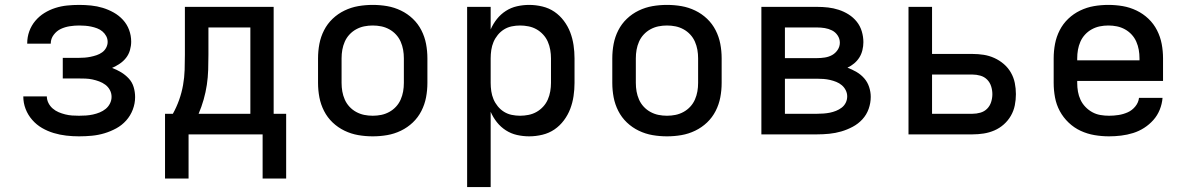

<svg xmlns="http://www.w3.org/2000/svg" viewBox="-20 -548 4840 783"><path d="M302 8Q276 8 250 5Q224 2 199 -5.5Q174 -13 151.5 -26Q129 -39 111.5 -59Q94 -79 84.5 -103.5Q75 -128 75 -155H171Q171 -141 177.5 -128Q184 -115 195 -105.5Q206 -96 219 -90.5Q232 -85 246 -81.5Q260 -78 274 -77Q288 -76 302 -76Q317 -76 331 -77Q345 -78 359 -81Q373 -84 386.5 -89.5Q400 -95 411 -104Q422 -113 428.5 -126Q435 -139 435 -153Q435 -168 428 -181Q421 -194 409.5 -202.5Q398 -211 384.5 -216Q371 -221 357 -224Q343 -227 328.5 -227.5Q314 -228 300 -228H236V-312H300Q313 -312 325.5 -313Q338 -314 350 -316.5Q362 -319 374 -323Q386 -327 396.5 -334.5Q407 -342 413 -353.5Q419 -365 419 -377Q419 -390 413 -401Q407 -412 397.5 -420Q388 -428 376 -432.5Q364 -437 352 -439.5Q340 -442 327.5 -443Q315 -444 303 -444Q284 -444 264.5 -441Q245 -438 228 -430Q211 -422 199 -406Q187 -390 187 -371V-370H91V-372Q91 -397 99.5 -420.5Q108 -444 124 -463Q140 -482 161 -495Q182 -508 205.5 -515.5Q229 -523 253.5 -525.5Q278 -528 303 -528Q327 -528 351.5 -525.5Q376 -523 399 -516Q422 -509 443.5 -497Q465 -485 481.5 -467Q498 -449 506.5 -426Q515 -403 515 -378Q515 -361 510 -343.5Q505 -326 494 -312Q483 -298 468 -288Q453 -278 437 -271Q456 -264 473.5 -253.5Q491 -243 505 -228Q519 -213 525 -193Q531 -173 531 -152Q531 -126 521.5 -101Q512 -76 494.5 -56.5Q477 -37 454 -24.5Q431 -12 406 -4.5Q381 3 355 5.5Q329 8 302 8Z M653 180V-84H685Q700 -111 710.5 -140.5Q721 -170 726.5 -201Q732 -232 733 -263Q734 -294 734 -325V-520H1096V-84H1147V180H1051V0H749V180ZM1001 -84V-436H830V-325Q830 -294 829 -263Q828 -232 823.5 -202Q819 -172 810.5 -142Q802 -112 790 -84Z M1500 8Q1470 8 1441 3Q1412 -2 1385 -15Q1358 -28 1336.5 -48.5Q1315 -69 1301.5 -95.5Q1288 -122 1282.5 -151Q1277 -180 1277 -210V-310Q1277 -340 1282.5 -369Q1288 -398 1301.5 -424.5Q1315 -451 1336.5 -471.5Q1358 -492 1385 -505Q1412 -518 1441 -523Q1470 -528 1500 -528Q1530 -528 1559 -523Q1588 -518 1615 -505Q1642 -492 1663.5 -471.5Q1685 -451 1698.5 -424.5Q1712 -398 1717.5 -369Q1723 -340 1723 -310V-210Q1723 -180 1717.5 -151Q1712 -122 1698.5 -95.5Q1685 -69 1663.5 -48.5Q1642 -28 1615 -15Q1588 -2 1559 3Q1530 8 1500 8ZM1500 -76Q1518 -76 1535 -79.5Q1552 -83 1567.5 -91.5Q1583 -100 1595 -113Q1607 -126 1614 -142Q1621 -158 1624 -175Q1627 -192 1627 -210V-310Q1627 -328 1624 -345Q1621 -362 1614 -378Q1607 -394 1595 -407Q1583 -420 1567.5 -428.5Q1552 -437 1535 -440.5Q1518 -444 1500 -444Q1482 -444 1465 -440.5Q1448 -437 1432.5 -428.5Q1417 -420 1405 -407Q1393 -394 1386 -378Q1379 -362 1376 -345Q1373 -328 1373 -310V-210Q1373 -192 1376 -175Q1379 -158 1386 -142Q1393 -126 1405 -113Q1417 -100 1432.5 -91.5Q1448 -83 1465 -79.5Q1482 -76 1500 -76Z M1885 215V-520H1981V-428Q1991 -451 2006.5 -470.5Q2022 -490 2043 -503.5Q2064 -517 2088.5 -522.5Q2113 -528 2138 -528Q2165 -528 2192 -521.5Q2219 -515 2241 -500Q2263 -485 2279.5 -463Q2296 -441 2305.5 -416Q2315 -391 2319 -364Q2323 -337 2323 -310V-210Q2323 -183 2319 -156Q2315 -129 2305.5 -104Q2296 -79 2279.5 -57Q2263 -35 2241 -20Q2219 -5 2192 1.5Q2165 8 2138 8Q2113 8 2088.5 2.5Q2064 -3 2043 -16.5Q2022 -30 2006.5 -49.5Q1991 -69 1981 -92V215ZM2101 -76Q2118 -76 2135.5 -79.5Q2153 -83 2168 -91.5Q2183 -100 2195 -113Q2207 -126 2214 -142Q2221 -158 2224 -175.5Q2227 -193 2227 -210V-310Q2227 -327 2224 -344.5Q2221 -362 2214 -378Q2207 -394 2195 -407Q2183 -420 2168 -428.5Q2153 -437 2135.5 -440.5Q2118 -444 2101 -444Q2084 -444 2067 -440.5Q2050 -437 2035.5 -428Q2021 -419 2010 -405.5Q1999 -392 1992.5 -376.5Q1986 -361 1983.5 -344Q1981 -327 1981 -310V-210Q1981 -193 1983.5 -176Q1986 -159 1992.5 -143.5Q1999 -128 2010 -114.5Q2021 -101 2035.5 -92Q2050 -83 2067 -79.5Q2084 -76 2101 -76Z M2700 8Q2670 8 2641 3Q2612 -2 2585 -15Q2558 -28 2536.5 -48.5Q2515 -69 2501.5 -95.5Q2488 -122 2482.5 -151Q2477 -180 2477 -210V-310Q2477 -340 2482.5 -369Q2488 -398 2501.5 -424.5Q2515 -451 2536.5 -471.5Q2558 -492 2585 -505Q2612 -518 2641 -523Q2670 -528 2700 -528Q2730 -528 2759 -523Q2788 -518 2815 -505Q2842 -492 2863.5 -471.5Q2885 -451 2898.5 -424.5Q2912 -398 2917.5 -369Q2923 -340 2923 -310V-210Q2923 -180 2917.5 -151Q2912 -122 2898.5 -95.5Q2885 -69 2863.5 -48.5Q2842 -28 2815 -15Q2788 -2 2759 3Q2730 8 2700 8ZM2700 -76Q2718 -76 2735 -79.5Q2752 -83 2767.5 -91.5Q2783 -100 2795 -113Q2807 -126 2814 -142Q2821 -158 2824 -175Q2827 -192 2827 -210V-310Q2827 -328 2824 -345Q2821 -362 2814 -378Q2807 -394 2795 -407Q2783 -420 2767.5 -428.5Q2752 -437 2735 -440.5Q2718 -444 2700 -444Q2682 -444 2665 -440.5Q2648 -437 2632.5 -428.5Q2617 -420 2605 -407Q2593 -394 2586 -378Q2579 -362 2576 -345Q2573 -328 2573 -310V-210Q2573 -192 2576 -175Q2579 -158 2586 -142Q2593 -126 2605 -113Q2617 -100 2632.5 -91.5Q2648 -83 2665 -79.5Q2682 -76 2700 -76Z M3085 0V-520H3312Q3335 -520 3357 -517.5Q3379 -515 3400.5 -508Q3422 -501 3441 -489Q3460 -477 3474 -459.5Q3488 -442 3494.5 -420Q3501 -398 3501 -376Q3501 -360 3497 -343.5Q3493 -327 3484.5 -313.5Q3476 -300 3463.5 -289.5Q3451 -279 3436 -272Q3455 -265 3473 -254.5Q3491 -244 3504.5 -228.5Q3518 -213 3524.5 -193Q3531 -173 3531 -153Q3531 -128 3522.5 -104Q3514 -80 3497 -61.5Q3480 -43 3457.5 -31Q3435 -19 3411 -12Q3387 -5 3362 -2.5Q3337 0 3312 0ZM3181 -311H3312Q3328 -311 3344 -313.5Q3360 -316 3373.5 -323.5Q3387 -331 3396 -344.5Q3405 -358 3405 -374Q3405 -390 3396 -403.5Q3387 -417 3373 -424Q3359 -431 3343.5 -433.5Q3328 -436 3312 -436H3181ZM3181 -84H3312Q3325 -84 3338.5 -85Q3352 -86 3364.5 -88.5Q3377 -91 3389.5 -96Q3402 -101 3412.5 -109Q3423 -117 3429 -129Q3435 -141 3435 -155Q3435 -168 3429 -180Q3423 -192 3413 -200.5Q3403 -209 3390.5 -214Q3378 -219 3365 -222Q3352 -225 3338.5 -226Q3325 -227 3312 -227H3181Z M3685 0V-520H3781V-328H3946Q3969 -328 3991.5 -324.5Q4014 -321 4035 -311.5Q4056 -302 4073.5 -287Q4091 -272 4102.5 -252Q4114 -232 4118.5 -209.5Q4123 -187 4123 -164Q4123 -141 4118.5 -118.5Q4114 -96 4102.5 -76Q4091 -56 4073.5 -40.5Q4056 -25 4035 -16Q4014 -7 3991.5 -3.5Q3969 0 3946 0ZM3946 -84Q3962 -84 3978 -88.5Q3994 -93 4005.5 -104.5Q4017 -116 4022 -132Q4027 -148 4027 -164Q4027 -180 4022 -196Q4017 -212 4005.5 -223.5Q3994 -235 3978 -239.5Q3962 -244 3946 -244H3781V-84Z M4503 8Q4473 8 4443.5 3Q4414 -2 4387 -14.5Q4360 -27 4338 -48Q4316 -69 4302 -95Q4288 -121 4282.5 -150.5Q4277 -180 4277 -210V-310Q4277 -340 4282.5 -369Q4288 -398 4301.5 -424.5Q4315 -451 4336.5 -471.5Q4358 -492 4385 -505Q4412 -518 4441 -523Q4470 -528 4500 -528Q4530 -528 4559 -523Q4588 -518 4615 -505Q4642 -492 4663.5 -471.5Q4685 -451 4698.5 -424.5Q4712 -398 4717.5 -369Q4723 -340 4723 -310V-218H4373V-210Q4373 -192 4376 -174.5Q4379 -157 4386.5 -141Q4394 -125 4406.5 -112Q4419 -99 4434.5 -90.5Q4450 -82 4467.5 -79Q4485 -76 4503 -76Q4522 -76 4541.5 -79Q4561 -82 4579 -90Q4597 -98 4610 -114Q4623 -130 4625 -149H4721Q4719 -124 4709.5 -100.5Q4700 -77 4683.5 -58.5Q4667 -40 4646 -26.5Q4625 -13 4601 -5.5Q4577 2 4552 5Q4527 8 4503 8ZM4373 -302H4627V-310Q4627 -328 4624 -345Q4621 -362 4614 -378Q4607 -394 4595 -407Q4583 -420 4567.5 -428.5Q4552 -437 4535 -440.5Q4518 -444 4500 -444Q4482 -444 4465 -440.5Q4448 -437 4432.5 -428.5Q4417 -420 4405 -407Q4393 -394 4386 -378Q4379 -362 4376 -345Q4373 -328 4373 -310Z"/></svg>

Font: Iosevka Aile Medium
Style: Regular
Weight: 500
Designer: Belleve Invis
Foundry: Belleve Invis
Version: Version 27.3.5; ttfautohint (v1.8.4)